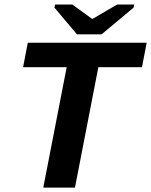

<svg xmlns="http://www.w3.org/2000/svg" viewBox="-20 -853 687 873"><path d="M427.2 -547.4 320.8 0H176.8L283.2 -547.4H85L106.4 -658.7H647L625.5 -547.4ZM441.9 -696.8H330.1L227.5 -818.4L230.5 -832.5H308.6L398.9 -767.1H400.9L512.7 -832.5H590.3L587.4 -818.4Z"/></svg>

Font: Cousine
Style: Bold Italic
Weight: 700
Italic angle: -12°
Monospace: yes
Designer: Steve Matteson
Foundry: Ascender Corporation
Version: Version 1.20